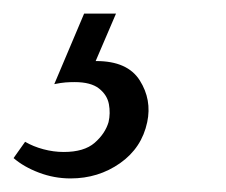

<svg xmlns="http://www.w3.org/2000/svg" viewBox="-89 -20 333 283"><path d="M35 0H82L46 84L13 76Q21 72 31.5 71Q42 70 53 70Q99 70 117 98.5Q135 127 128 160Q120 198 88 220.5Q56 243 15 243Q-9 243 -31.5 234.5Q-54 226 -69 213L-52 189Q-40 196 -25 200Q-10 204 5 204Q35 204 50.5 190.5Q66 177 71 160Q74 147 71.5 133.5Q69 120 57 110.5Q45 101 21 101Q14 101 7.5 101.5Q1 102 -9 104Z"/></svg>

Font: Ysabeau Infant
Style: Italic
Weight: 400
Italic angle: -12°
Designer: Christian Thalmann (Catharsis Fonts)
Version: Version 2.001;gftools[0.9.30]; featfreeze: ss01,ss02,lnum